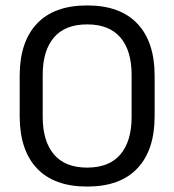

<svg xmlns="http://www.w3.org/2000/svg" viewBox="-20 -671 638 703"><path d="M299.1 12.1Q178.1 12.1 115.1 -54.7Q52.1 -121.6 52.1 -245.8V-393.5Q52.1 -517.4 115.1 -584.3Q178.1 -651.1 299.1 -651.1Q420.1 -651.1 483.1 -584.3Q546.2 -517.4 546.2 -393.5V-245.8Q546.2 -121.6 483.1 -54.7Q420.1 12.1 299.1 12.1ZM299.1 -57.3Q379.9 -57.3 420.9 -105.7Q461.9 -154.2 461.9 -242.7V-396.8Q461.9 -485.7 420.9 -533.7Q379.9 -581.7 299.1 -581.7Q218.4 -581.7 177.4 -533.7Q136.4 -485.7 136.4 -396.8V-242.7Q136.4 -154.2 177.4 -105.7Q218.4 -57.3 299.1 -57.3Z"/></svg>

Font: Anek Gujarati Medium
Style: Regular
Weight: 500
Designer: Mrunmayee Ghaisas (Gujarati), Yesha Goshar (Latin)
Foundry: Ek Type
Version: Version 1.003